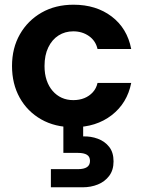

<svg xmlns="http://www.w3.org/2000/svg" viewBox="-20 -528 608 815"><path d="M292 12Q213 12 154.5 -21.5Q96 -55 63.5 -113.5Q31 -172 31 -248Q31 -324 64.5 -382.5Q98 -441 156.5 -474.5Q215 -508 292 -508Q388 -508 454 -458Q520 -408 537 -320H394Q386 -355 357.5 -375Q329 -395 291 -395Q256 -395 228.5 -377.5Q201 -360 185 -327Q169 -294 169 -248Q169 -214 178 -187.5Q187 -161 203.5 -142Q220 -123 242 -113Q264 -103 291 -103Q317 -103 338 -111.5Q359 -120 374 -136.5Q389 -153 394 -176H537Q520 -90 454 -39Q388 12 292 12ZM196 267V190H311Q336 190 349 181.5Q362 173 362 155Q362 137 349 129Q336 121 311 121H249V-4H333V51Q366 50 395.5 61Q425 72 443.5 95.5Q462 119 462 157Q462 194 443.5 218.5Q425 243 395.5 255Q366 267 331 267Z"/></svg>

Font: DM Sans 36pt
Style: Bold
Weight: 700
Version: Version 4.004;gftools[0.9.30]